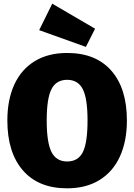

<svg xmlns="http://www.w3.org/2000/svg" viewBox="-20 -1004 730 1044"><path d="M670 -349Q670 -236 632 -153Q594 -70 521 -25Q448 20 345 20Q189 20 104.5 -77.5Q20 -175 20 -349Q20 -462 58 -544.5Q96 -627 169 -671.5Q242 -716 345 -716Q501 -716 585.5 -619.5Q670 -523 670 -349ZM234 -349Q234 -229 260 -177.5Q286 -126 345 -126Q405 -126 430.5 -177Q456 -228 456 -349Q456 -469 430 -519.5Q404 -570 345 -570Q286 -570 260 -519.5Q234 -469 234 -349ZM264 -984 497 -848 447 -749 193 -840Z"/></svg>

Font: Fira Sans Black
Style: Regular
Weight: 900
Designer: Carrois Corporate & Edenspiekermann AG
Foundry: Carrois Corporate GbR & Edenspiekermann AG
Version: Version 4.203